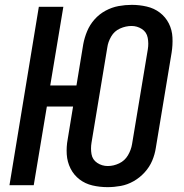

<svg xmlns="http://www.w3.org/2000/svg" viewBox="-20 -763 760 791"><path d="M423 8Q450 8 477.5 3Q505 -2 530.5 -16.5Q556 -31 576 -53Q596 -75 607 -101Q618 -127 622 -154L687 -546Q692 -577 690.5 -608.5Q689 -640 675.5 -666.5Q662 -693 638.5 -711Q615 -729 584.5 -736Q554 -743 523 -743Q496 -743 468.5 -738Q441 -733 415 -719Q389 -705 369.5 -683Q350 -661 339 -634.5Q328 -608 323 -581L295 -411H187L241 -735H140L19 0H119L173 -324H281L259 -190Q253 -158 255 -127Q257 -96 270.5 -69Q284 -42 307.5 -24Q331 -6 361 1Q391 8 423 8ZM424 -79Q400 -79 380.5 -92Q361 -105 357 -128Q353 -151 357 -175L422 -567Q425 -590 438 -612.5Q451 -635 474.5 -645.5Q498 -656 522 -656Q545 -656 564.5 -643.5Q584 -631 588.5 -607.5Q593 -584 589 -560L524 -169Q520 -145 507 -123Q494 -101 471 -90Q448 -79 424 -79Z"/></svg>

Font: Iosevka Sparkle Medium Oblique
Style: Regular
Weight: 500
Italic angle: -9°
Designer: Belleve Invis
Foundry: Belleve Invis
Version: Version 4.5.0; ttfautohint (v1.8.3)